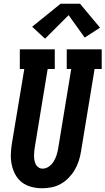

<svg xmlns="http://www.w3.org/2000/svg" viewBox="-20 -999 564 1027"><path d="M205 8Q176 8 147.5 0.5Q119 -7 97.5 -23.5Q76 -40 62.5 -64.5Q49 -89 43 -117Q37 -145 38 -174.5Q39 -204 44 -234L110 -630H86V-735H273V-630H235L167 -217Q165 -204 163.5 -192Q162 -180 162 -167.5Q162 -155 164 -143Q166 -131 171 -120.5Q176 -110 186 -103.5Q196 -97 208 -97Q226 -97 242 -108.5Q258 -120 267.5 -136Q277 -152 282.5 -169Q288 -186 291 -204L361 -630H337V-735H524V-630H486L413 -187Q409 -162 401 -137.5Q393 -113 379.5 -90Q366 -67 347 -47.5Q328 -28 304.5 -15Q281 -2 255.5 3Q230 8 205 8ZM221 -792 152 -856 304 -979H408L515 -851L433 -798L347 -918Z"/></svg>

Font: Iosevka Slab Extrabold Oblique
Style: Regular
Weight: 800
Italic angle: -9°
Monospace: yes
Designer: Belleve Invis
Foundry: Belleve Invis
Version: Version 11.1.1; ttfautohint (v1.8.3)